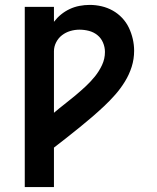

<svg xmlns="http://www.w3.org/2000/svg" viewBox="-20 -763 640 783"><path d="M81 0V-735H200V-674Q213 -691 229 -704Q245 -717 264 -726Q283 -735 304 -739Q325 -743 346 -743Q370 -743 394 -737.5Q418 -732 439.5 -720Q461 -708 478 -690Q495 -672 505.5 -650Q516 -628 521.5 -604Q527 -580 527 -556Q527 -522 517 -490.5Q507 -459 489.5 -430.5Q472 -402 450 -377Q428 -352 404 -329.5Q380 -307 355 -285.5Q330 -264 304 -243Q278 -222 252 -201.5Q226 -181 200 -161V0ZM200 -303Q221 -321 243 -338Q265 -355 286.5 -373Q308 -391 328.5 -410Q349 -429 366.5 -450.5Q384 -472 396 -497.5Q408 -523 408 -551Q408 -571 400 -589.5Q392 -608 377 -620Q362 -632 343 -637Q324 -642 304 -642Q285 -642 266.5 -636.5Q248 -631 233 -619.5Q218 -608 209 -590.5Q200 -573 200 -554Z"/></svg>

Font: Iosevka Book
Style: Bold
Weight: 700
Designer: Belleve Invis
Foundry: Belleve Invis
Version: Version 28.0.7; ttfautohint (v1.8.3)